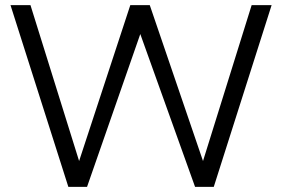

<svg xmlns="http://www.w3.org/2000/svg" viewBox="-20 -730 1102 750"><path d="M1041 -710H963L773 -101L565 -710H489L289 -101L99 -710H21L247 0H320L528 -597L742 0H815Z"/></svg>

Font: FIGSv2-sans-serif
Style: Regular
Weight: 400
Designer: Matt McInerney, Pablo Impallari, Rodrigo Fuenzalida,Mirko Velimirovic
Foundry: Matt McInerney, Pablo Impallari, Rodrigo Fuenzalida
Version: Version 4.021;hotconv 1.0.109;makeotfexe 2.5.65596